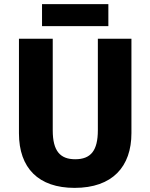

<svg xmlns="http://www.w3.org/2000/svg" viewBox="-20 -902 730 932"><path d="M506 -882H184V-775H506ZM618 -256V-714H455V-270C455 -171 421 -129 345 -129C273 -129 236 -168 236 -269V-714H72V-255C72 -86 167 10 342 10C526 10 618 -93 618 -256Z"/></svg>

Font: Noto Sans Myanmar SemiCondensed ExtraBold
Style: Regular
Weight: 800
Width: 4
Designer: Monotype Design Team
Foundry: Monotype Imaging Inc.
Version: Version 2.107